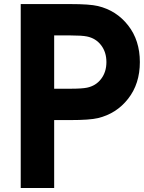

<svg xmlns="http://www.w3.org/2000/svg" viewBox="-20 -937 717 957"><path d="M250 -760.4V-494.8H332Q388 -494.8 413.4 -500Q457.7 -509.1 484 -543.6Q510.4 -578.1 510.4 -627.6Q510.4 -677.1 484 -711.6Q457.7 -746.1 413.4 -755.2Q388 -760.4 332 -760.4ZM83.3 -916.7H330.7Q427.1 -916.7 468.1 -906.9Q560.5 -884.8 618.8 -810.2Q677.1 -735.7 677.1 -627.6Q677.1 -519.5 618.8 -445Q560.5 -370.4 468.1 -348.3Q427.1 -338.5 330.7 -338.5H250V0H83.3Z"/></svg>

Font: Monoid
Style: Bold
Weight: 700
Width: 4
Designer: Andreas Larsen (@larsenwork)
Version: Version 0.61